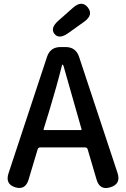

<svg xmlns="http://www.w3.org/2000/svg" viewBox="-20 -984 662 1008"><path d="M59 -1Q6 -18 25 -75L227 -686Q244 -737 298 -737H324Q378 -737 395 -686L597 -76Q616 -18 560 -1Q504 17 487 -41L440 -201Q437 -210 427 -210H191Q181 -210 178 -201L130 -41Q113 16 59 -1ZM209 -306Q208 -301 213 -301H404Q409 -301 408 -306L314 -636Q311 -645 308.5 -645Q306 -645 304 -636Q279 -535 238 -400ZM338 -810Q290 -776 266 -806Q242 -836 286 -875L364 -944Q410 -984 441 -945Q472 -906 422 -870Z"/></svg>

Font: Resource Han Rounded JP Medium
Style: Regular
Weight: 500
Designer: Cyano Hao (round all glyphs); Ryoko NISHIZUKA 西塚涼子 (kana, bopomofo & ideographs); Paul D. Hunt (Latin, Greek & Cyrillic)
Foundry: Cyano Hao
Version: 0.990